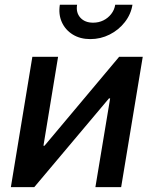

<svg xmlns="http://www.w3.org/2000/svg" viewBox="-20 -774 635 794"><path d="M481 0H374.5L435.5 -367.2H430.7L121.6 0H24.9L113.8 -539.1H220.2L159.7 -171.4H164.1L472.7 -539.1H570.3ZM353.5 -612.3Q311.5 -612.3 280.8 -631.3Q250 -650.4 235.6 -682.6Q221.2 -714.8 227.5 -754.4H298.8Q293.5 -721.7 312.3 -700.9Q331.1 -680.2 365.2 -680.2Q388.2 -680.2 407.5 -689.7Q426.8 -699.2 439.9 -716.1Q453.1 -732.9 456.5 -754.4H527.8Q521.5 -714.8 496.1 -682.4Q470.7 -649.9 433.3 -631.1Q396 -612.3 353.5 -612.3Z"/></svg>

Font: Inter 18pt Medium
Style: Italic
Weight: 500
Italic angle: -9.3988°
Designer: Rasmus Andersson
Foundry: rsms
Version: Version 4.001;git-66647c0bb